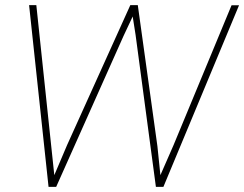

<svg xmlns="http://www.w3.org/2000/svg" viewBox="-20 -731 955 751"><path d="M192.4 -45.9 242.2 -163.1 489.7 -710.9H519L595.7 -159.2L607.4 -45.9L658.7 -163.1L885.7 -710.4H915L619.1 0H589.8L510.3 -594.7L499 -666.5L463.4 -590.8L199.7 0H169.9L93.8 -710.9H122.1Z"/></svg>

Font: TypoPRO Roboto
Style: Italic
Weight: 250
Italic angle: -12°
Designer: Google
Version: Version 2.136; 2016